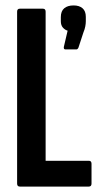

<svg xmlns="http://www.w3.org/2000/svg" viewBox="-20 -687 370 707"><path d="M53 0Q43 0 43 -11V-644Q43 -655 53 -655H138Q148 -655 148 -644V-95H307Q317 -95 317 -84V-11Q317 0 307 0ZM221 -505Q214 -505 215 -514L229 -574Q219 -577 211.5 -585.5Q204 -594 204 -609V-624Q204 -646 216.5 -656.5Q229 -667 251 -667Q272 -667 284 -656.5Q296 -646 296 -625V-609Q296 -600 294 -589.5Q292 -579 287 -567L269 -512Q266 -505 261 -505Z"/></svg>

Font: Sofia Sans Extra Condensed
Style: Bold
Weight: 700
Designer: Botio Nikoltchev, Ani Petrova
Foundry: lettersoup
Version: Version 4.101